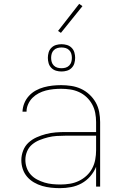

<svg xmlns="http://www.w3.org/2000/svg" viewBox="-20 -971 640 999"><path d="M292 8Q269 8 245.5 5.5Q222 3 199.5 -3.5Q177 -10 156.5 -22Q136 -34 121 -51.5Q106 -69 98.5 -91.5Q91 -114 91 -138Q91 -163 100.5 -187.5Q110 -212 128.5 -229Q147 -246 170.5 -256.5Q194 -267 219 -273.5Q244 -280 269.5 -282Q295 -284 320 -284H480V-336Q480 -360 475.5 -383.5Q471 -407 459.5 -428Q448 -449 430.5 -465.5Q413 -482 391 -492Q369 -502 345.5 -505.5Q322 -509 298 -509Q278 -509 258 -507Q238 -505 218.5 -500Q199 -495 181 -485.5Q163 -476 149 -462Q135 -448 126.5 -429Q118 -410 118 -390H97Q98 -413 106.5 -434Q115 -455 130.5 -472Q146 -489 166 -500Q186 -511 208 -517Q230 -523 252.5 -525.5Q275 -528 298 -528Q324 -528 350.5 -524Q377 -520 401 -509Q425 -498 445 -479.5Q465 -461 478 -438Q491 -415 496 -388.5Q501 -362 501 -336V0H480V-103Q469 -76 449.5 -53.5Q430 -31 404.5 -17Q379 -3 350 2.5Q321 8 292 8ZM295 -11Q319 -11 343.5 -15Q368 -19 390 -29.5Q412 -40 430 -56.5Q448 -73 459.5 -94.5Q471 -116 475.5 -140.5Q480 -165 480 -189V-265H320Q297 -265 274.5 -263.5Q252 -262 230 -256.5Q208 -251 186.5 -242.5Q165 -234 147.5 -219.5Q130 -205 121 -183.5Q112 -162 112 -139Q112 -118 119 -98Q126 -78 140 -62.5Q154 -47 173 -37Q192 -27 212 -21Q232 -15 253 -13Q274 -11 295 -11ZM300 -599Q286 -599 272 -603Q258 -607 247.5 -617.5Q237 -628 233 -642Q229 -656 229 -670Q229 -684 233 -698Q237 -712 247.5 -722.5Q258 -733 272 -737Q286 -741 300 -741Q314 -741 328 -737Q342 -733 352.5 -722.5Q363 -712 367 -698Q371 -684 371 -670Q371 -656 367 -642Q363 -628 352.5 -617.5Q342 -607 328 -603Q314 -599 300 -599ZM300 -616Q311 -616 321.5 -619Q332 -622 340 -630Q348 -638 351 -648.5Q354 -659 354 -670Q354 -681 351 -691.5Q348 -702 340 -710Q332 -718 321.5 -721Q311 -724 300 -724Q289 -724 278.5 -721Q268 -718 260 -710Q252 -702 249 -691.5Q246 -681 246 -670Q246 -659 249 -648.5Q252 -638 260 -630Q268 -622 278.5 -619Q289 -616 300 -616ZM297 -800 282 -810 392 -951 409 -939Z"/></svg>

Font: Iosevka Thin Extended
Style: Regular
Weight: 100
Width: 7
Monospace: yes
Designer: Belleve Invis
Foundry: Belleve Invis
Version: Version 32.5.0; ttfautohint (v1.8.4)